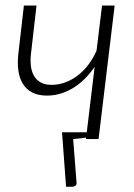

<svg xmlns="http://www.w3.org/2000/svg" viewBox="-20 -518 500 715"><path d="M69 -497.5H116L95.5 -319Q92.5 -294 95 -272.8Q97.5 -251.5 106.5 -235.8Q115.5 -220 131.5 -211Q147.5 -202 172 -202Q199.5 -202 224.8 -211.8Q250 -221.5 271.8 -238.8Q293.5 -256 310.8 -279.2Q328 -302.5 339.5 -329.5L360 -497.5H407L347 0H300L300.5 -5.5L252.5 0L265 162Q266 169.5 261 173.5Q256 177.5 249 177.5H226L211 -25.5H303V-24.5L332.5 -269.5Q317.5 -247 298.5 -227.5Q279.5 -208 256.8 -193.2Q234 -178.5 208.2 -170.2Q182.5 -162 154.5 -162Q122 -162 99.8 -173.8Q77.5 -185.5 64.8 -206.5Q52 -227.5 48.2 -256.2Q44.5 -285 48.5 -319Z"/></svg>

Font: Lato Light
Style: Italic
Weight: 300
Italic angle: -7°
Designer: Lukasz Dziedzic
Foundry: tyPoland Lukasz Dziedzic
Version: Version 2.007; 2014-02-27